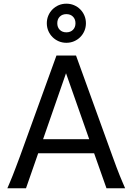

<svg xmlns="http://www.w3.org/2000/svg" viewBox="-20 -1011 721 1031"><path d="M334.5 -617.7 211.4 -263.7H459ZM19.5 0Q25.9 -14.6 32.7 -30.8Q39.6 -46.9 47.6 -67.1Q55.7 -87.4 65.4 -113.3Q75.2 -139.2 87.9 -173.3L283.2 -712.9H388.2L583.5 -173.3Q595.7 -139.2 605.5 -113.3Q615.2 -87.4 623.5 -67.1Q631.8 -46.9 638.7 -30.8Q645.5 -14.6 651.9 0H551.8L485.4 -188H185.1L119.6 0ZM231.4 -886.2Q231.4 -908.2 239.5 -927.2Q247.6 -946.3 262 -960.7Q276.4 -975.1 295.4 -983.2Q314.5 -991.2 336.4 -991.2Q358.4 -991.2 377.4 -983.2Q396.5 -975.1 410.9 -960.7Q425.3 -946.3 433.3 -927.2Q441.4 -908.2 441.4 -886.2Q441.4 -864.3 433.3 -845.2Q425.3 -826.2 410.9 -811.8Q396.5 -797.4 377.4 -789.3Q358.4 -781.2 336.4 -781.2Q314.5 -781.2 295.4 -789.3Q276.4 -797.4 262 -811.8Q247.6 -826.2 239.5 -845.2Q231.4 -864.3 231.4 -886.2ZM385.3 -886.2Q385.3 -908.2 371.8 -921.6Q358.4 -935.1 336.4 -935.1Q314.5 -935.1 301 -921.6Q287.6 -908.2 287.6 -886.2Q287.6 -864.3 301 -850.8Q314.5 -837.4 336.4 -837.4Q358.4 -837.4 371.8 -850.8Q385.3 -864.3 385.3 -886.2Z"/></svg>

Font: Andika Phon
Style: Regular
Weight: 400
Designer: Victor Gaultney, Annie Olsen, Julie Remington, Don Collingsworth, Eric Hays, Becca Hirsbrunner
Foundry: SIL International
Version: Version 5.000